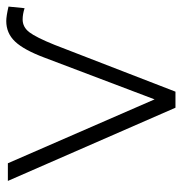

<svg xmlns="http://www.w3.org/2000/svg" viewBox="-4 -562 567 598"><g transform="rotate(-90 279.0 -263.5)"><path d="M14 -522H69L268 -65L398 -408Q422 -472 448 -499.5Q474 -527 512 -527Q527 -527 557 -520L552 -470Q533 -476 517 -476Q493 -476 477 -455Q461 -434 438 -377L292 0H242Z"/></g></svg>

Font: Goldbeck Next Light
Style: Regular
Weight: 300
Designer: Julieta Ulanovsky
Foundry: Julieta Ulanovsky
Version: Version 7.200